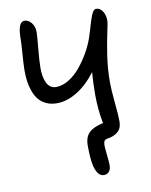

<svg xmlns="http://www.w3.org/2000/svg" viewBox="-96 -752 814 1034"><g transform="rotate(-10 311.0 -235.5)"><path d="M388.2 210.9Q354 210.9 338.9 153.8Q329.1 115.7 329.1 39.1Q329.1 -7.3 354 -31Q378.9 -54.7 431.2 -65.9Q416 -140.1 416 -227.1Q416 -282.7 420.9 -346.2Q372.6 -282.2 316.4 -248Q260.3 -213.9 206.1 -213.9Q173.3 -213.9 147.7 -225.8Q122.1 -237.8 106.7 -257.1Q91.3 -276.4 81.3 -303.7Q71.3 -331.1 67.6 -358.9Q64 -386.7 64 -418.9Q64 -447.3 68.6 -508.3Q73.2 -569.3 73.2 -600.1Q75.2 -682.1 109.9 -682.1Q130.9 -682.1 147.5 -661.6Q164.1 -641.1 164.1 -610.8Q164.1 -592.3 157.5 -522.9Q150.9 -453.6 150.9 -415Q150.9 -392.6 154.1 -373.3Q157.2 -354 164.6 -337.2Q171.9 -320.3 185.3 -310.5Q198.7 -300.8 216.8 -300.8Q251.5 -300.8 286.6 -322.5Q321.8 -344.2 350.1 -378.7Q378.4 -413.1 400.4 -451.7Q422.4 -490.2 436 -528.8Q442.4 -546.9 450 -573Q457.5 -599.1 462.4 -615Q467.3 -630.9 473.6 -647Q480 -663.1 486.6 -670.7Q493.2 -678.2 501 -678.2Q522.5 -678.2 536.1 -656.7Q549.8 -635.3 549.8 -606Q549.8 -591.3 538.8 -542.5Q527.8 -493.7 516.8 -420.9Q505.9 -348.1 505.9 -275.9Q505.9 -235.4 512.9 -163.8Q520 -92.3 520 -60.1Q520 -21.5 497.8 -2.9Q475.6 15.6 443.8 20Q427.7 22 422.9 30.3Q418 38.6 418 54.2Q418 67.9 422.4 106.9Q426.8 146 426.8 163.1Q426.8 185.5 416.5 198.2Q406.2 210.9 388.2 210.9Z"/></g></svg>

Font: Shantell Sans Bouncy
Style: Regular
Weight: 400
Designer: Stephen Nixon, Anya Danilova, Shantell Martin
Foundry: Arrow Type
Version: Version 1.006;[9816181b4]